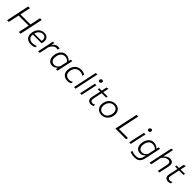

<svg xmlns="http://www.w3.org/2000/svg" viewBox="638 -3045 5553 5553"><g transform="rotate(45 3414.5 -269.0)"><path d="M46 0Q59 -60 71 -115Q82.5 -170.5 96.5 -236.5L146.5 -473Q161 -540.5 173 -597Q184.5 -653 197.5 -713H268Q255 -653.5 243 -597Q231 -540.5 217 -472.5L200 -392.5H611.5L628.5 -473Q642.5 -540.5 655 -597.5Q667 -654.5 679.5 -713H750Q737.5 -654.5 725.5 -597.5Q713 -540.5 699 -472.5L649 -237Q635 -170.5 623 -115.5Q611 -60 598.5 0H528Q540.5 -59.5 552.5 -115Q564.5 -170.5 578.5 -237L598 -330.5H187L167 -236.5Q153 -170.5 141.2 -115Q129.5 -59.5 116.5 0Z M1024 10Q942 10 887.5 -25.2Q833 -60.5 811.5 -124Q800 -158.5 800 -199Q800 -233 808 -271.5Q823 -343 859.5 -395.5Q896 -448 948.8 -476.8Q1001.5 -505.5 1065 -505.5Q1134 -505.5 1176.8 -476.2Q1219.5 -447 1235 -397.5Q1243 -371 1243 -342Q1243 -315.5 1236.5 -287Q1234 -274 1229.5 -259.5Q1225 -245 1221 -233.5H867Q865 -216.5 865 -201Q865 -138 900.5 -98Q945 -48 1033.5 -48Q1071 -48 1111.2 -57.5Q1151.5 -67 1184 -85L1174.5 -21.5Q1156.5 -10 1114 0Q1071.5 10 1024 10ZM1064.5 -451Q1003 -451 951.5 -410Q900 -369 877 -282.5L1175.5 -284Q1176.5 -289.5 1177.5 -294Q1182 -316.5 1182 -336.5Q1182 -377.5 1162 -407Q1131.5 -451 1064.5 -451Z M1317 0Q1329 -56 1340 -106.5Q1350.5 -157.5 1363.5 -219.5L1374 -269Q1384 -316.5 1396.2 -374.5Q1408.5 -432.5 1422 -495.5L1480.5 -499.5L1462.5 -403H1469.5Q1495.5 -446 1524.2 -468.2Q1553 -490.5 1581 -498.5Q1609 -506.5 1633 -506.5Q1651 -506.5 1668.8 -503.2Q1686.5 -500 1699.5 -495.5L1680 -431.5Q1661.5 -437 1646.5 -438.8Q1631.5 -440.5 1616.5 -440.5Q1594 -440.5 1566 -429.8Q1538 -419 1506.8 -386.5Q1475.5 -354 1443 -288.5L1428 -217.5Q1415 -158 1404 -106.8Q1393 -55.5 1381.5 0Z M2045 0Q2048 -12.5 2050.5 -25L2059 -64H2051.5Q2019.5 -25 1979.8 -7.2Q1940 10.5 1900 10.5Q1825.5 10.5 1781 -29.5Q1736.5 -69.5 1722 -134.5Q1715 -165 1715 -198Q1715 -234.5 1723.5 -274Q1746 -381.5 1808.8 -444Q1871.5 -506.5 1962 -506.5Q2017 -506.5 2061.5 -484.2Q2106 -462 2133 -431H2141L2156 -495.5L2217 -499.5Q2204.5 -441 2193 -386.5Q2181 -331.5 2168 -270L2116 -27L2110 0ZM1922 -49Q1964.5 -49 2005.5 -73.2Q2046.5 -97.5 2077 -150L2125 -375Q2097 -407.5 2060.5 -427Q2024 -446.5 1974.5 -446.5Q1895.5 -446.5 1850.2 -395.5Q1805 -344.5 1789 -268Q1782 -235 1782 -205Q1782 -181 1786.5 -159Q1796.5 -109 1830 -79Q1863.5 -49 1922 -49Z M2526 9.5Q2442.5 9.5 2387.2 -27Q2332 -63.5 2310.5 -128Q2298 -163.5 2298 -205Q2298 -238 2306 -275Q2320 -343.5 2357.5 -395.5Q2395 -447.5 2450.5 -477Q2506 -506.5 2575 -506.5Q2670 -506.5 2737 -461.5L2718.5 -401.5Q2683 -427 2648.8 -437Q2614.5 -447 2576 -447Q2502 -447 2446 -400.2Q2390 -353.5 2371 -266.5Q2364 -234 2364 -206Q2364 -146.5 2395.5 -107Q2441.5 -48.5 2534 -48.5Q2566.5 -48.5 2597.2 -58.5Q2628 -68.5 2654.5 -85.5L2649 -21.5Q2629 -9.5 2596.5 0Q2564 9.5 2526 9.5Z M2783 0Q2795 -55.5 2806 -107.5Q2816.5 -159 2829.5 -220L2887.5 -493.5Q2900.5 -556 2913.5 -615.5Q2926 -675 2938 -731.5L3004.5 -741Q2991.5 -680 2979 -619.5Q2966 -559 2952 -494L2894 -219.5Q2881 -157.5 2870 -106.5Q2859 -55.5 2847.5 0Z M3034 0Q3046 -55 3057 -107Q3067.5 -158 3081 -219.5L3091.5 -269Q3105.5 -334.5 3116.5 -387.5Q3127.5 -440 3139.5 -495.5L3204.5 -497.5Q3192 -441 3181 -388.5Q3170 -336 3155.5 -269L3145 -219.5Q3132 -158 3121.2 -106.8Q3110.5 -55.5 3098.5 0ZM3197 -620Q3173.5 -620 3162 -636.5Q3154 -647.5 3154 -664Q3154 -671.5 3155.5 -680Q3161.5 -707.5 3178.8 -718.8Q3196 -730 3219.5 -730Q3243 -730 3254.5 -713.5Q3262.5 -702 3262.5 -686Q3262.5 -678.5 3260.5 -670Q3254.5 -642.5 3237.8 -631.2Q3221 -620 3197 -620Z M3478 10.5Q3404 10.5 3369 -35Q3345 -65 3345 -113Q3345 -136.5 3351 -164.5Q3368 -245 3383 -314.5Q3398 -384 3410.5 -442.5H3311L3322 -495.5H3421.5Q3430.5 -538 3438.5 -576.5Q3446.5 -614.5 3455.5 -656L3522.5 -671.5Q3512 -622 3504 -583Q3495.5 -543.5 3485 -495.5H3666.5L3655 -442.5H3474L3416.5 -171.5Q3411 -145.5 3411 -125Q3411 -94 3424 -76.5Q3445.5 -47.5 3492.5 -47.5Q3513 -47.5 3534.8 -54.8Q3556.5 -62 3576.5 -76.5L3571.5 -14.5Q3557.5 -5 3531.2 2.8Q3505 10.5 3478 10.5Z M3916 10.5Q3851.5 10.5 3805.8 -13.2Q3760 -37 3733 -77.2Q3706 -117.5 3698.5 -168.5Q3695 -190 3695 -212Q3695 -242.5 3701.5 -274Q3717 -348 3756 -400Q3795 -452 3849.8 -479.2Q3904.5 -506.5 3967 -506.5Q4051 -506.5 4104 -466.5Q4157 -426.5 4177 -362Q4187.5 -326.5 4187.5 -287.5Q4187.5 -256 4180.5 -222.5Q4166 -153 4129 -100.8Q4092 -48.5 4037.8 -19Q3983.5 10.5 3916 10.5ZM3918.5 -47.5Q3971.5 -47.5 4012 -72.2Q4052.5 -97 4078.5 -138.5Q4104.5 -180 4115 -230.5Q4121.5 -261 4121.5 -288.5Q4121.5 -316 4115 -340.5Q4102 -389.5 4064.8 -419Q4027.5 -448.5 3966.5 -448.5Q3914 -448.5 3873 -424.5Q3832 -400.5 3804.8 -359.2Q3777.5 -318 3767 -265.5Q3761 -237.5 3761 -211Q3761 -184 3767.5 -158.5Q3779.5 -108.5 3817 -78Q3854.5 -47.5 3918.5 -47.5Z M4477 0Q4490 -60 4502 -115Q4513.5 -170.5 4527.5 -236.5L4577.5 -473Q4592 -540.5 4604 -597Q4615.5 -653.5 4628.5 -713H4699Q4686 -653 4674 -596.8Q4662 -540.5 4648 -472.5L4600 -247.5Q4589.5 -196 4580 -151.8Q4570.5 -107.5 4561 -63.5H4928L4914.5 0Z M5042 0Q5054 -55 5065 -107Q5075.5 -158 5089 -219.5L5099.5 -269Q5113.5 -334.5 5124.5 -387.5Q5135.5 -440 5147.5 -495.5L5212.5 -497.5Q5200 -441 5189 -388.5Q5178 -336 5163.5 -269L5153 -219.5Q5140 -158 5129.2 -106.8Q5118.5 -55.5 5106.5 0ZM5205 -620Q5181.5 -620 5170 -636.5Q5162 -647.5 5162 -664Q5162 -671.5 5163.5 -680Q5169.5 -707.5 5186.8 -718.8Q5204 -730 5227.5 -730Q5251 -730 5262.5 -713.5Q5270.5 -702 5270.5 -686Q5270.5 -678.5 5268.5 -670Q5262.5 -642.5 5245.8 -631.2Q5229 -620 5205 -620Z M5452 203Q5404.5 203 5353.5 192.2Q5302.5 181.5 5267.5 164.5L5284.5 107.5Q5323.5 127 5366.8 136Q5410 145 5450.5 145Q5511.5 145 5548.2 128Q5585 111 5605.8 74.8Q5626.5 38.5 5639 -19L5649.5 -69H5642.5Q5610 -30.5 5570 -12.8Q5530 5 5489.5 5Q5415.5 5 5371 -34.2Q5326.5 -73.5 5311.5 -137Q5304 -167.5 5304 -201Q5304 -236.5 5312.5 -274.5Q5334.5 -381.5 5397.2 -444Q5460 -506.5 5550.5 -506.5Q5605.5 -506.5 5650.2 -484.2Q5695 -462 5721.5 -431H5729.5L5744.5 -495.5L5805.5 -499.5Q5793 -441 5781.5 -386.5Q5770 -331.5 5756.5 -270L5702 -14.5Q5687.5 53 5660.5 101.5Q5633.5 150 5584 176.5Q5534.5 203 5452 203ZM5511.5 -52.5Q5553.5 -52.5 5594.5 -76.8Q5635.5 -101 5666.5 -153.5L5714 -375Q5686 -407.5 5649.2 -427Q5612.5 -446.5 5563 -446.5Q5484 -446.5 5439 -396Q5394 -345.5 5378 -270Q5371 -236.5 5371 -206.5Q5371 -183 5375.5 -161Q5385.5 -111.5 5419.2 -82Q5453 -52.5 5511.5 -52.5Z M5874.5 0Q5886.5 -55.5 5897.5 -107.5Q5908 -159 5921 -219L5979.5 -494Q5993 -556.5 6005.8 -615.8Q6018.5 -675 6030.5 -731.5L6097 -741Q6071.5 -622 6044 -494L6027.5 -414H6034Q6051 -433.5 6077.8 -455Q6104.5 -476.5 6139 -491.5Q6173.5 -506.5 6214 -506.5Q6296.5 -506.5 6329 -455Q6349.5 -423 6349.5 -375.5Q6349.5 -347 6342 -313Q6337.5 -292 6333 -270.5Q6328 -248.5 6322 -219.5Q6309 -158 6298 -107Q6287 -56 6275 0H6211Q6222.5 -56 6233.2 -107Q6244 -158 6256.5 -217L6274.5 -302.5Q6281 -332 6281 -355.5Q6281 -386.5 6270 -407.5Q6251 -444.5 6188 -444.5Q6134.5 -444.5 6092 -413Q6049.5 -381.5 6010.5 -336L5985 -216.5Q5972.5 -158 5961.5 -106.8Q5950.5 -55.5 5939 0Z M6640.5 10.5Q6566.5 10.5 6531.5 -35Q6507.5 -65 6507.5 -113Q6507.5 -136.5 6513.5 -164.5Q6530.5 -245 6545.5 -314.5Q6560.5 -384 6573 -442.5H6473.5L6484.5 -495.5H6584Q6593 -538 6601 -576.5Q6609 -614.5 6618 -656L6685 -671.5Q6674.5 -622 6666.5 -583Q6658 -543.5 6647.5 -495.5H6829L6817.5 -442.5H6636.5L6579 -171.5Q6573.5 -145.5 6573.5 -125Q6573.5 -94 6586.5 -76.5Q6608 -47.5 6655 -47.5Q6675.5 -47.5 6697.2 -54.8Q6719 -62 6739 -76.5L6734 -14.5Q6720 -5 6693.8 2.8Q6667.5 10.5 6640.5 10.5Z"/></g></svg>

Font: Heraclito Light
Style: Italic
Weight: 300
Italic angle: -12°
Designer: Kostas Bartsokas (font) & Cristiano Sobral (main changes)
Foundry: Kostas Bartsokas (font) & Cristiano Sobral (main changes)
Version: Version 1.00;July 8, 2020;FontCreator 13.0.0.2655 64-bit